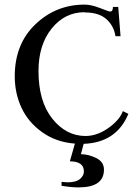

<svg xmlns="http://www.w3.org/2000/svg" viewBox="-20 -615 604 833"><path d="M348 -561 347 -562Q261 -562 204 -491Q147 -420 147 -307Q147 -175 207 -100Q267 -25 351 -25Q401 -25 450 -59.5Q499 -94 513 -133L537 -121Q485 4 343 9L331 54Q363 54 397 70.5Q431 87 431 121Q431 198 321 198Q288 198 247 191V174Q265 176 272 176Q310 176 327 161.5Q344 147 344 129Q344 85 283 85L305 8Q224 2 163.5 -41Q103 -84 73.5 -147Q44 -210 44 -284Q44 -424 133.5 -509.5Q223 -595 347 -595Q376 -595 414 -580Q452 -565 458 -565Q470 -565 470 -585H493L503 -458H481Q474 -503 441.5 -532Q409 -561 348 -561Z"/></svg>

Font: Judson
Style: Regular
Weight: 400
Version: Version 20110429